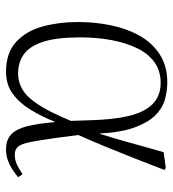

<svg xmlns="http://www.w3.org/2000/svg" viewBox="11 -572 575 637"><g transform="rotate(90 298.5 -253.5)"><path d="M218 14Q155 14 118.5 -20Q82 -54 67.5 -108.5Q53 -163 53 -225Q53 -281 64 -334Q75 -387 98.5 -429Q122 -471 160.5 -496Q199 -521 253 -521Q282 -521 310.5 -513Q339 -505 362.5 -481.5Q386 -458 402.5 -413.5Q419 -369 423 -297H424Q440 -349 451 -388Q462 -427 470 -456.5Q478 -486 485 -509L537 -516L544 -512Q525 -462 506 -414Q487 -366 468 -319.5Q449 -273 428 -226L437 -156Q445 -99 451 -68Q457 -37 466.5 -26Q476 -15 493 -15Q510 -15 524.5 -21.5Q539 -28 558 -41L568 -26Q558 -18 544 -8.5Q530 1 513 7.5Q496 14 476 14Q444 14 426 -3Q408 -20 399 -55.5Q390 -91 385 -148H384Q367 -105 344.5 -68Q322 -31 291.5 -8.5Q261 14 218 14ZM224 -26Q252 -26 277 -40.5Q302 -55 327 -93Q352 -131 381 -201L379 -263Q377 -342 364.5 -394Q352 -446 325 -472.5Q298 -499 255 -499Q215 -499 186.5 -478.5Q158 -458 140 -421Q122 -384 113 -335.5Q104 -287 104 -231Q104 -153 119 -108Q134 -63 161 -44.5Q188 -26 224 -26Z"/></g></svg>

Font: Literata 60pt ExtraLight
Style: Italic
Weight: 250
Italic angle: -2°
Designer: Latin by Veronika Burian and Jose Scaglione. Greek by Irene Vlachou. Cyrillic by Vera Evstafieva
Foundry: TypeTogether
Version: Version 3.103;gftools[0.9.29]